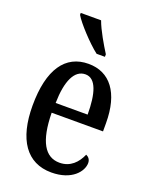

<svg xmlns="http://www.w3.org/2000/svg" viewBox="-145 -844 731 931"><g transform="rotate(20 220.5 -378.0)"><path d="M247 -606H290V-619C266 -657 228 -721 212 -766H107V-756C127 -721 200 -642 247 -606ZM237 10C343 10 390 -51 390 -94C390 -113 379 -124 367 -129C348 -85 314 -48 258 -48C183 -48 142 -116 140 -263H405V-305C405 -463 338 -547 228 -547C109 -547 41 -452 41 -264C41 -90 109 10 237 10ZM307 -314H142C144 -429 175 -494 231 -494C286 -494 307 -422 307 -314Z"/></g></svg>

Font: Noto Serif Tamil ExtraCondensed Medium
Style: Italic
Weight: 500
Width: 2
Italic angle: -12°
Designer: Indian Type Foundry, Tom Grace, and the Monotype Design Team
Foundry: Monotype Imaging Inc.
Version: Version 2.003